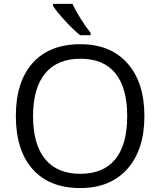

<svg xmlns="http://www.w3.org/2000/svg" viewBox="-20 -951 819 981"><path d="M717.8 -357.9Q717.8 -186.5 631.1 -88.4Q544.4 9.8 390.1 9.8Q232.4 9.8 146.7 -86.7Q61 -183.1 61 -358.9Q61 -533.2 147 -629.2Q232.9 -725.1 391.1 -725.1Q544.9 -725.1 631.3 -627.4Q717.8 -529.8 717.8 -357.9ZM148.9 -357.9Q148.9 -212.9 210.7 -137.9Q272.5 -63 390.1 -63Q508.8 -63 569.3 -137.7Q629.9 -212.4 629.9 -357.9Q629.9 -502 569.6 -576.4Q509.3 -650.9 391.1 -650.9Q272.5 -650.9 210.7 -575.9Q148.9 -501 148.9 -357.9ZM442.9 -771H389.2Q357.4 -796.4 314 -843.3Q270.5 -890.1 251 -920.9V-931.2H350.1Q365.7 -897.5 393.6 -853.3Q421.4 -809.1 442.9 -783.2Z"/></svg>

Font: CAA NEO Sans
Style: Regular
Weight: 400
Version: Version 1.10